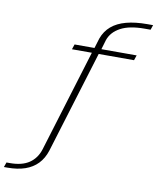

<svg xmlns="http://www.w3.org/2000/svg" viewBox="-303 -867 939 1150"><g transform="rotate(10 167.0 -292.0)"><path d="M-199 204.5H-178Q-116.5 204.5 -70.8 188.8Q-25 173 5.8 141Q36.5 109 52 60.5L242.5 -561H457.5L468 -592H253.5L271 -651Q288.5 -701 341.8 -729.5Q395 -758 487 -758H523.5L533.5 -787.5H498Q425 -787.5 370.8 -773Q316.5 -758.5 281.5 -728.5Q246.5 -698.5 230 -652.5L211.5 -592H90.5L80 -561H201L11 59.5Q-6.5 115.5 -50.2 145.2Q-94 175 -167.5 175H-188.5Z"/></g></svg>

Font: Anybody UltraCondensed Thin ExtraLight
Style: Italic
Weight: 250
Italic angle: -10°
Version: Version 1.111